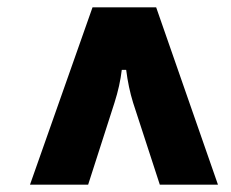

<svg xmlns="http://www.w3.org/2000/svg" viewBox="-20 -783 632 525"><path d="M62 -278 233 -763H407L576 -278H417L344 -502Q331 -544 325 -592H313Q308 -549 293 -502L221 -278Z"/></svg>

Font: Open Sauce Sans Black Italic
Style: Regular
Weight: 900
Italic angle: -10°
Designer: Alfredo Marco Pradil
Foundry: Creative Sauce Fz LLC
Version: Version 1.477